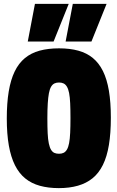

<svg xmlns="http://www.w3.org/2000/svg" viewBox="-20 -959 605 989"><path d="M284 -167Q298 -167 308 -172Q318 -177 325 -189Q332 -201 336 -222Q340 -243 341.5 -275Q343 -307 343 -351Q343 -395 341.5 -427Q340 -459 336 -479.5Q332 -500 325 -512Q318 -524 308 -529Q298 -534 284 -534Q270 -534 260 -529Q250 -524 243 -512Q236 -500 232 -479Q228 -458 226 -426Q224 -394 224 -350Q224 -305 225.5 -273Q227 -241 231.5 -220Q236 -199 243 -187.5Q250 -176 260 -171.5Q270 -167 284 -167ZM283 10Q229 10 185.5 -2Q142 -14 110 -40Q78 -66 57 -108Q36 -150 25.5 -209.5Q15 -269 15 -349Q15 -428 25 -488Q35 -548 55.5 -590.5Q76 -633 108 -659.5Q140 -686 184 -698Q228 -710 284 -710Q340 -710 383.5 -698Q427 -686 458.5 -660Q490 -634 510.5 -592.5Q531 -551 541 -491.5Q551 -432 551 -353Q551 -273 541 -212.5Q531 -152 510 -109.5Q489 -67 457 -41Q425 -15 381.5 -2.5Q338 10 283 10ZM318 -745 355 -939H529L451 -745ZM123 -745 160 -939H334L256 -745Z"/></svg>

Font: Georama SemiCondensed Black
Style: Regular
Weight: 900
Width: 4
Designer: Jean-Baptiste Levee
Foundry: Production Type
Version: Version 1.001